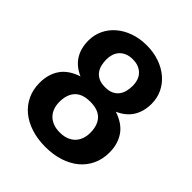

<svg xmlns="http://www.w3.org/2000/svg" viewBox="-206 -859 991 991"><g transform="rotate(45 290.0 -363.0)"><path d="M290 -97.5Q318.5 -97.5 339.8 -106Q361 -114.5 375 -129.2Q389 -144 396 -164.2Q403 -184.5 403 -208Q403 -262 375.2 -291.8Q347.5 -321.5 290 -321.5Q232.5 -321.5 204.8 -291.8Q177 -262 177 -208Q177 -184.5 184 -164.2Q191 -144 205 -129.2Q219 -114.5 240.2 -106Q261.5 -97.5 290 -97.5ZM290 -631.5Q264.5 -631.5 246.2 -623.5Q228 -615.5 216.2 -602.2Q204.5 -589 199 -571.5Q193.5 -554 193.5 -535Q193.5 -514.5 198 -495.2Q202.5 -476 213.5 -461Q224.5 -446 243 -437Q261.5 -428 290 -428Q318.5 -428 337 -437Q355.5 -446 366.5 -461Q377.5 -476 382 -495.2Q386.5 -514.5 386.5 -535Q386.5 -554 381 -571.5Q375.5 -589 363.8 -602.2Q352 -615.5 333.8 -623.5Q315.5 -631.5 290 -631.5ZM419 -378Q485 -356 515 -311.8Q545 -267.5 545 -205.5Q545 -157 526.5 -117.5Q508 -78 474.5 -50.2Q441 -22.5 394 -7.2Q347 8 290 8Q233 8 186 -7.2Q139 -22.5 105.5 -50.2Q72 -78 53.5 -117.5Q35 -157 35 -205.5Q35 -267.5 65 -311.8Q95 -356 161 -378Q109.5 -400.5 84.2 -441Q59 -481.5 59 -537.5Q59 -579.5 76 -615.2Q93 -651 123.8 -677.2Q154.5 -703.5 197 -718.5Q239.5 -733.5 290 -733.5Q340.5 -733.5 383 -718.5Q425.5 -703.5 456.2 -677.2Q487 -651 504 -615.2Q521 -579.5 521 -537.5Q521 -481.5 495.8 -441Q470.5 -400.5 419 -378Z"/></g></svg>

Font: Lato 2
Style: Regular
Weight: 800
Designer: Lukasz Dziedzic with Adam Twardoch and Botio Nikoltchev
Foundry: tyPoland Lukasz Dziedzic
Version: Version 2.015; 2015-08-06; http://www.latofonts.com/